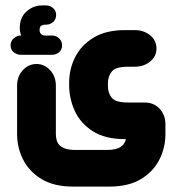

<svg xmlns="http://www.w3.org/2000/svg" viewBox="-20 -513 664 708"><path d="M58 -382Q53 -395 53 -410Q53 -449 78 -471Q103 -493 135 -493H150Q165 -493 176 -483Q187 -473 187 -458Q187 -442 176 -432Q165 -422 150 -422H146Q139 -422 132.5 -418.5Q126 -415 126 -402Q126 -392 132 -387Q138 -382 145 -382H172Q187 -382 198 -371.5Q209 -361 209 -346Q209 -330 198 -320.5Q187 -311 172 -311H57Q42 -311 30.5 -320.5Q19 -330 19 -346Q19 -361 30.5 -371.5Q42 -382 57 -382ZM384 175H249Q179 175 133.5 147.5Q88 120 65.5 76Q43 32 43 -19V-197Q43 -231 64 -254Q85 -277 115 -277Q144 -277 165 -254Q186 -231 186 -197V-19Q186 -7 189 4Q192 15 200 23Q208 31 222.5 35.5Q237 40 260 40H373Q392 40 404.5 37Q417 34 424.5 29Q432 24 436.5 17.5Q441 11 443 5L444 3Q444 0 442 0H441Q367 0 321.5 -29.5Q276 -59 255.5 -104.5Q235 -150 235 -199V-207Q235 -259 257.5 -303Q280 -347 325.5 -374.5Q371 -402 441 -402H477Q510 -402 533.5 -383Q557 -364 557 -334Q557 -305 533.5 -286Q510 -267 477 -267H452Q406 -267 392 -249Q378 -231 378 -207V-195Q378 -170 392 -152.5Q406 -135 452 -135H514Q547 -135 568.5 -112Q590 -89 590 -55V-19Q590 32 567.5 76Q545 120 499.5 147.5Q454 175 384 175Z"/></svg>

Font: Beiruti Black
Style: Regular
Weight: 900
Designer: Arlette Boutros
Foundry: Boutros
Version: Version 1.41